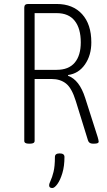

<svg xmlns="http://www.w3.org/2000/svg" viewBox="-20 -720 540 965"><path d="M124 2Q102 2 102 -12V-682Q102 -700 121 -700H265Q346 -700 392.5 -649Q439 -598 439 -507Q439 -442 407 -396Q375 -350 322 -343V-339Q379 -319 408 -228L471 -31Q473 -23 474.5 -17.5Q476 -12 476 -8Q476 2 454 2H446Q427 2 422 -15L361 -212Q341 -277 312 -300Q283 -323 239 -323H154V-12Q154 2 132 2ZM154 -369H265Q325 -369 355.5 -405Q386 -441 386 -507Q386 -577 355.5 -615.5Q325 -654 265 -654H154ZM243 225Q227 225 227 212Q227 203 234.5 187.5Q242 172 249 144Q256 116 256 69Q256 51 280 51Q304 51 304 69Q304 115 293.5 150Q283 185 268.5 205Q254 225 243 225Z"/></svg>

Font: Asap Condensed ExtraLight
Style: Regular
Weight: 200
Width: 3
Designer: Pablo Cosgaya
Foundry: Omnibus-Type
Version: Version 3.001; ttfautohint (v1.8.4.7-5d5b)